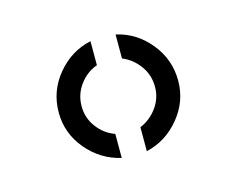

<svg xmlns="http://www.w3.org/2000/svg" viewBox="-47 -871 418 340"><g transform="rotate(-15 162.5 -701.0)"><path d="M140 -593.5Q103 -602 78 -631.8Q53 -661.5 53 -700Q53 -739 78 -769.2Q103 -799.5 140 -807.5V-763.5Q120.5 -756.5 107.8 -739.2Q95 -722 95 -700Q95 -678.5 107.8 -661.5Q120.5 -644.5 140 -637.5ZM186 -593.5V-637.5Q204.5 -645 217 -662Q229.5 -679 229.5 -700Q229.5 -722 217 -739Q204.5 -756 186 -763.5V-807.5Q222.5 -799.5 247.2 -769.2Q272 -739 272 -700Q272 -662 247.2 -632Q222.5 -602 186 -593.5Z"/></g></svg>

Font: Big Shoulders Stencil Text
Style: Regular
Weight: 400
Designer: Patric King
Foundry: XO Type Co
Version: Version 1.000